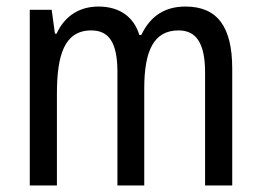

<svg xmlns="http://www.w3.org/2000/svg" viewBox="-20 -567 798 587"><path d="M547 -547C485 -547 440 -519 412 -460H406C390 -513 348 -547 281 -547C224 -547 178 -519 153 -464H148L138 -537H71V0H154V-280C154 -397 176 -474 259 -474C313 -474 339 -437 339 -347V0H421V-296C421 -412 450 -474 526 -474C580 -474 607 -435 607 -345V0H690V-357C690 -486 644 -547 547 -547Z"/></svg>

Font: Noto Sans Telugu Condensed
Style: Regular
Weight: 400
Width: 3
Designer: Jelle Bosma - Monotype Design Team
Foundry: Monotype Imaging Inc.
Version: Version 2.005